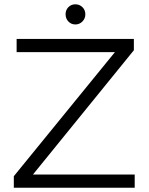

<svg xmlns="http://www.w3.org/2000/svg" viewBox="-20 -882 698 902"><path d="M301.3 -848.4Q314.5 -861.8 334 -861.8Q353.5 -861.8 367.2 -848.4Q380.9 -835 380.9 -814.9Q380.9 -794.9 367.2 -781Q353.5 -767.1 334 -767.1Q314.5 -767.1 301.3 -781Q288.1 -794.9 288.1 -814.9Q288.1 -835 301.3 -848.4ZM58.1 -699.2H608.9V-646L134.8 -62H612.8V0H44.9V-54.2L520 -637.2H58.1Z"/></svg>

Font: Montserrat arm Light
Style: Regular
Weight: 300
Designer: Julieta Ulanovsky
Foundry: Julieta Ulanovsky
Version: Version 6.000;PS 006.000;hotconv 1.0.88;makeotf.lib2.5.64775